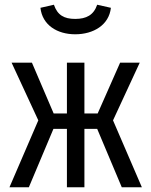

<svg xmlns="http://www.w3.org/2000/svg" viewBox="-20 -792 640 812"><path d="M298 -647C375 -647 441 -686 449 -759L391 -772C376 -728 345 -712 298 -712C251 -712 223 -728 208 -772L151 -759C159 -686 222 -647 298 -647ZM263 0H337V-247H391L495 0H580L458 -283L571 -527H488L393 -312H337V-527H263V-312H207L115 -527H29L142 -283L20 0H102L206 -247H263Z"/></svg>

Font: FiraMono Nerd Font
Style: Regular
Weight: 400
Designer: Carrois Corporate & Edenspiekermann AG
Foundry: Carrois Corporate GbR & Edenspiekermann AG
Version: Version 003.206;Nerd Fonts 3.3.0